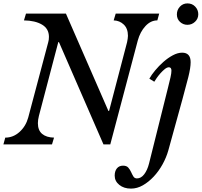

<svg xmlns="http://www.w3.org/2000/svg" viewBox="-29 -850 1187 1130"><path d="M580 0 318 -602H314L200 -168Q194 -144 194 -125Q194 -83 219 -62Q244 -41 289 -40L277 0H-9L2 -40Q49 -40 86 -73.5Q123 -107 137 -158L255 -602Q259 -615 259 -633Q259 -681 218.5 -705Q178 -729 112 -730L124 -770H359L609 -197H613L719 -602Q721 -613 722.5 -622Q724 -631 724 -639Q724 -682 699.5 -705.5Q675 -729 640 -730L652 -770H908L897 -730Q858 -730 827 -696.5Q796 -663 782 -612L620 0ZM1074 -704Q1049 -704 1030.5 -721Q1012 -738 1012 -765Q1012 -792 1030 -811Q1048 -830 1074 -830Q1102 -830 1120 -811Q1138 -792 1138 -766Q1138 -740 1119 -722Q1100 -704 1074 -704ZM959 -331Q969 -370 974.5 -395Q980 -420 980 -434Q980 -454 965 -454Q954 -454 941 -443.5Q928 -433 915.5 -419Q903 -405 893 -390.5Q883 -376 879 -369L850 -387Q862 -409 884 -435.5Q906 -462 932.5 -485.5Q959 -509 988 -524.5Q1017 -540 1043 -540Q1093 -540 1093 -484Q1093 -451 1079.5 -397Q1066 -343 1045 -267L962 34Q950 77 927.5 117.5Q905 158 875.5 189.5Q846 221 812 240.5Q778 260 742 260Q700 260 673 238Q646 216 646 184Q646 157 659 141Q672 125 695 125Q716 125 726 136.5Q736 148 742.5 162.5Q749 177 756 188.5Q763 200 777 200Q801 200 819.5 176Q838 152 848 113Z"/></svg>

Font: SVN-Libre Baskerville
Style: Italic
Weight: 400
Italic angle: -14°
Designer: Pablo Impallari, Rodrigo Fuenzalida
Foundry: Pablo Impallari, Rodrigo Fuenzalida
Version: Version 1.000; ttfautohint (v1.8.4)